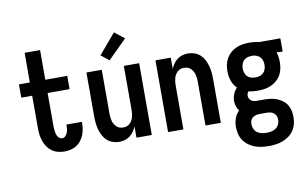

<svg xmlns="http://www.w3.org/2000/svg" viewBox="-94 -957 2188 1370"><g transform="rotate(-10 1000.0 -272.5)"><path d="M308 8Q284 8 260.5 2Q237 -4 217.5 -18Q198 -32 184.5 -52Q171 -72 163 -94.5Q155 -117 152 -141Q149 -165 149 -189V-424H70V-520H149V-735H261V-520H420V-424H261V-189Q261 -178 261.5 -168Q262 -158 263.5 -148Q265 -138 267.5 -128Q270 -118 275 -109Q280 -100 288.5 -94Q297 -88 308 -88Q321 -88 331 -98Q341 -108 346 -121Q351 -134 352.5 -147.5Q354 -161 354 -175V-179H466V-169Q466 -147 462 -124.5Q458 -102 449.5 -81.5Q441 -61 426.5 -43Q412 -25 393 -13.5Q374 -2 352 3Q330 8 308 8Z M704 8Q680 8 657 0Q634 -8 616.5 -24Q599 -40 588 -61.5Q577 -83 570.5 -106Q564 -129 561.5 -152.5Q559 -176 559 -200V-520H670V-200Q670 -187 671.5 -174Q673 -161 676.5 -148.5Q680 -136 686.5 -125Q693 -114 702.5 -105Q712 -96 724.5 -92Q737 -88 750 -88Q763 -88 775.5 -92Q788 -96 797.5 -105Q807 -114 813.5 -125Q820 -136 823.5 -148.5Q827 -161 828.5 -174Q830 -187 830 -200V-520H941V0H830V-82Q822 -62 810 -45Q798 -28 781.5 -15.5Q765 -3 745 2.5Q725 8 704 8ZM737 -577 679 -623 802 -768 873 -712Z M1059 0V-520H1170V-438Q1178 -458 1190 -475Q1202 -492 1218.5 -504.5Q1235 -517 1255 -522.5Q1275 -528 1296 -528Q1320 -528 1343 -520Q1366 -512 1383.5 -496Q1401 -480 1412 -458.5Q1423 -437 1429.5 -414Q1436 -391 1438.5 -367.5Q1441 -344 1441 -320V0H1330V-320Q1330 -333 1328.5 -346Q1327 -359 1323.5 -371.5Q1320 -384 1313.5 -395Q1307 -406 1297.5 -415Q1288 -424 1275.5 -428Q1263 -432 1250 -432Q1237 -432 1224.5 -428Q1212 -424 1202.5 -415Q1193 -406 1186.5 -395Q1180 -384 1176.5 -371.5Q1173 -359 1171.5 -346Q1170 -333 1170 -320V0Z M1750 223Q1724 223 1698.5 219.5Q1673 216 1649 207Q1625 198 1604 182.5Q1583 167 1568.5 145.5Q1554 124 1548 98.5Q1542 73 1542 47Q1542 16 1552.5 -13.5Q1563 -43 1585 -64Q1573 -80 1567 -98.5Q1561 -117 1561 -136Q1561 -162 1571 -186Q1581 -210 1598 -228Q1573 -252 1562 -285.5Q1551 -319 1551 -354Q1551 -378 1556 -402.5Q1561 -427 1573.5 -448Q1586 -469 1604.5 -485Q1623 -501 1645.5 -511Q1668 -521 1692.5 -524.5Q1717 -528 1741 -528Q1757 -528 1772.5 -526.5Q1788 -525 1803 -522L1810 -520H1964V-424L1920 -426Q1926 -409 1928.5 -390.5Q1931 -372 1931 -354Q1931 -330 1926 -305.5Q1921 -281 1909 -260Q1897 -239 1878 -223Q1859 -207 1836.5 -197Q1814 -187 1790 -183.5Q1766 -180 1741 -180Q1724 -180 1707 -181.5Q1690 -183 1674 -187Q1669 -181 1666 -173Q1663 -165 1663 -157Q1663 -147 1667 -138Q1671 -129 1678 -123Q1685 -117 1694 -114Q1703 -111 1713 -110H1775Q1798 -110 1821 -107Q1844 -104 1865.5 -95.5Q1887 -87 1906 -73Q1925 -59 1937 -39.5Q1949 -20 1954 3Q1959 26 1959 49Q1959 75 1952.5 100Q1946 125 1931.5 146.5Q1917 168 1896 183Q1875 198 1851 207Q1827 216 1801.5 219.5Q1776 223 1750 223ZM1741 -276Q1757 -276 1772.5 -280.5Q1788 -285 1799 -296Q1810 -307 1815 -322.5Q1820 -338 1820 -354Q1820 -369 1816 -383Q1812 -397 1802.5 -408Q1793 -419 1779 -425Q1765 -431 1751 -432H1741Q1725 -432 1709.5 -427.5Q1694 -423 1683 -412Q1672 -401 1667 -385.5Q1662 -370 1662 -354Q1662 -338 1667 -322.5Q1672 -307 1683 -296Q1694 -285 1709.5 -280.5Q1725 -276 1741 -276ZM1750 127Q1768 127 1785.5 123.5Q1803 120 1817.5 110Q1832 100 1840 83.5Q1848 67 1848 49Q1848 35 1843 22Q1838 9 1827 0.5Q1816 -8 1802.5 -11Q1789 -14 1775 -14H1717Q1705 -13 1693 -9Q1681 -5 1671.5 3Q1662 11 1658 23Q1654 35 1654 47Q1654 65 1661.5 82Q1669 99 1683 109Q1697 119 1715 123Q1733 127 1750 127Z"/></g></svg>

Font: Iosevka SS18
Style: Bold
Weight: 700
Monospace: yes
Designer: Belleve Invis
Foundry: Belleve Invis
Version: Version 25.1.1; ttfautohint (v1.8.4)